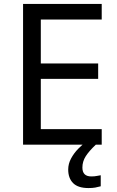

<svg xmlns="http://www.w3.org/2000/svg" viewBox="-20 -734 596 974"><path d="M496 0H97V-714H496V-635H187V-412H478V-334H187V-79H496ZM398 116Q398 161 443 161Q460 161 471.5 158.5Q483 156 491 155V211Q477 215 463 217.5Q449 220 429 220Q376 220 351 195Q326 170 326 126Q326 97 340.5 70Q355 43 376.5 21Q398 -1 418 -15L466 0Q432 32 415 58.5Q398 85 398 116Z"/></svg>

Font: Noto Sans Myanmar UI
Style: Regular
Weight: 400
Designer: Monotype Design Team
Foundry: Monotype Imaging Inc.
Version: Version 2.103; ttfautohint (v1.8.4.7-5d5b)